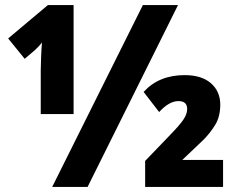

<svg xmlns="http://www.w3.org/2000/svg" viewBox="-20 -734 930 754"><path d="M269 -286V-714H168L12 -583L77 -503L118 -538Q135 -554 145 -567Q143 -550 141.5 -512.5Q140 -475 140 -458V-286ZM324 0 679 -714H541L185 0ZM856 0V-106H696L779 -185Q805 -211 825 -243.5Q845 -276 845 -323Q845 -375 808.5 -407Q772 -439 705 -439Q604 -439 544 -373L605 -294Q644 -337 681 -337Q715 -337 715 -306Q715 -287 701 -265.5Q687 -244 648 -204L550 -102V0Z"/></svg>

Font: Noto Sans UI SemiCondensed Black
Style: Regular
Weight: 900
Width: 4
Designer: Monotype Design Team
Foundry: Monotype Imaging Inc.
Version: 1.001